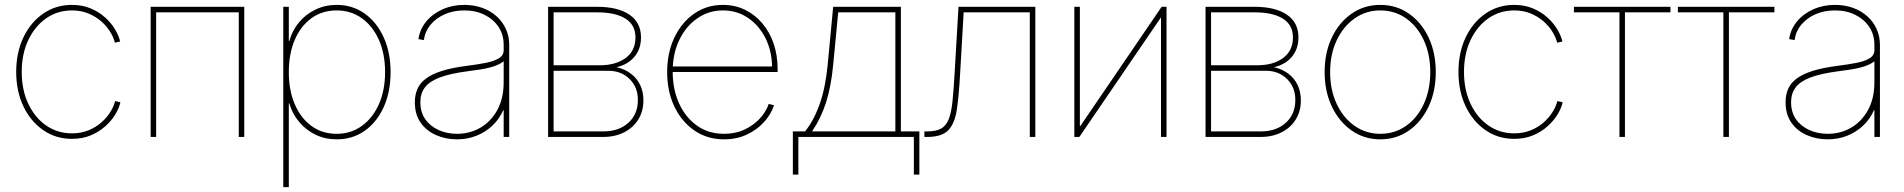

<svg xmlns="http://www.w3.org/2000/svg" viewBox="-20 -557 7746 781"><path d="M272.5 7.8Q207 7.8 155.8 -27.6Q104.5 -63 75.2 -124.5Q45.9 -186 45.9 -264.6Q45.9 -343.3 75.2 -404.8Q104.5 -466.3 155.8 -501.7Q207 -537.1 272.5 -537.1Q314.9 -537.1 348.6 -522.9Q382.3 -508.8 407.5 -486.1Q432.6 -463.4 448 -437.5Q463.4 -411.6 468.8 -388.2L447.3 -383.3Q442.4 -404.3 428.5 -427.2Q414.6 -450.2 392.1 -470Q369.6 -489.7 339.8 -502.2Q310.1 -514.6 272.5 -514.6Q213.9 -514.6 167.7 -482.4Q121.6 -450.2 95 -393.8Q68.4 -337.4 68.4 -264.6Q68.4 -191.4 95 -135Q121.6 -78.6 167.7 -46.6Q213.9 -14.6 272.5 -14.6Q310.1 -14.6 340.3 -27.1Q370.6 -39.6 392.8 -59.3Q415 -79.1 429.2 -102.1Q443.4 -125 448.2 -146L469.7 -141.1Q464.8 -117.7 449.2 -91.8Q433.6 -65.9 408.2 -43.2Q382.8 -20.5 348.9 -6.3Q314.9 7.8 272.5 7.8Z M973.6 -529.3V0H951.2V-506.8H615.2V0H592.8V-529.3Z M1132.3 204.1V-529.3H1154.8V-389.6H1156.7Q1168.5 -432.6 1196 -465.8Q1223.6 -499 1263.4 -518.1Q1303.2 -537.1 1349.6 -537.1Q1413.6 -537.1 1462.9 -502.2Q1512.2 -467.3 1540.5 -405.5Q1568.8 -343.8 1568.8 -263.7Q1568.8 -183.1 1540.8 -121.3Q1512.7 -59.6 1463.4 -24.9Q1414.1 9.8 1349.6 9.8Q1302.7 9.8 1263.7 -9Q1224.6 -27.8 1196.8 -61Q1168.9 -94.2 1156.7 -136.7H1154.8V204.1ZM1349.6 -12.7Q1407.2 -12.7 1451.7 -44.7Q1496.1 -76.7 1521.2 -133.1Q1546.4 -189.5 1546.4 -263.7Q1546.4 -338.4 1521.2 -394.8Q1496.1 -451.2 1451.7 -482.9Q1407.2 -514.6 1349.6 -514.6Q1290.5 -514.6 1246.8 -482.9Q1203.1 -451.2 1179 -394.8Q1154.8 -338.4 1154.8 -263.7Q1154.8 -189.5 1179 -133.1Q1203.1 -76.7 1246.8 -44.7Q1290.5 -12.7 1349.6 -12.7Z M1838.9 9.8Q1793.9 9.8 1754.6 -7.1Q1715.3 -23.9 1691.4 -57.6Q1667.5 -91.3 1667.5 -141.1Q1667.5 -170.9 1677.7 -194.8Q1688 -218.8 1712.2 -237.1Q1736.3 -255.4 1776.9 -268.3Q1817.4 -281.2 1877.9 -289.1Q1920.4 -294.4 1954.6 -301Q1988.8 -307.6 2008.8 -319.6Q2028.8 -331.5 2028.8 -353V-375Q2028.8 -416 2008.1 -447.3Q1987.3 -478.5 1951.2 -496.6Q1915 -514.6 1868.2 -514.6Q1825.2 -514.6 1789.8 -499.3Q1754.4 -483.9 1731.7 -456.8Q1709 -429.7 1704.1 -394L1682.1 -397.9Q1688 -438.5 1713.9 -469.7Q1739.7 -501 1780 -519Q1820.3 -537.1 1868.2 -537.1Q1908.7 -537.1 1942.1 -524.9Q1975.6 -512.7 2000 -490.7Q2024.4 -468.8 2037.8 -439.2Q2051.3 -409.7 2051.3 -375V0H2028.8V-108.4H2026.9Q2011.2 -72.8 1983.4 -46.4Q1955.6 -20 1918.7 -5.1Q1881.8 9.8 1838.9 9.8ZM1838.9 -12.7Q1891.1 -12.7 1934.1 -37.6Q1977.1 -62.5 2002.9 -109.6Q2028.8 -156.7 2028.8 -222.7V-307.6Q2018.1 -299.3 2004.4 -293.2Q1990.7 -287.1 1972.9 -282.5Q1955.1 -277.8 1932.4 -274.2Q1909.7 -270.5 1881.8 -267.1Q1810.5 -257.8 1768.3 -241.7Q1726.1 -225.6 1708 -200.9Q1689.9 -176.3 1689.9 -141.1Q1689.9 -100.6 1710 -72Q1730 -43.5 1763.9 -28.1Q1797.9 -12.7 1838.9 -12.7Z M2209.5 0V-529.3H2408.7Q2493.7 -529.3 2540.5 -497.3Q2587.4 -465.3 2587.4 -404.8Q2587.4 -357.9 2560.5 -325.9Q2533.7 -293.9 2487.8 -283.7Q2522 -275.9 2546.4 -257.3Q2570.8 -238.8 2584 -211.4Q2597.2 -184.1 2597.2 -148.4Q2597.2 -104.5 2576.4 -71Q2555.7 -37.6 2518.8 -18.8Q2481.9 0 2434.1 0ZM2231.9 -22.5H2434.1Q2497.1 -22.5 2535.9 -57.4Q2574.7 -92.3 2574.7 -150.4Q2574.7 -202.6 2540.8 -235.8Q2506.8 -269 2455.6 -269H2231.9ZM2231.9 -291.5H2419.4Q2484.9 -291.5 2524.9 -321Q2564.9 -350.6 2564.9 -404.8Q2564.9 -455.6 2524.2 -481.2Q2483.4 -506.8 2408.7 -506.8H2231.9Z M2925.3 9.8Q2856.9 9.8 2804.7 -26.1Q2752.4 -62 2723.1 -123.8Q2693.8 -185.5 2693.8 -263.7Q2693.8 -342.3 2723.1 -404.1Q2752.4 -465.8 2803.7 -501.5Q2855 -537.1 2920.4 -537.1Q2969.7 -537.1 3010.3 -517.3Q3050.8 -497.6 3080.8 -462.2Q3110.8 -426.8 3127 -379.4Q3143.1 -332 3143.1 -276.4V-264.2H2705.6V-286.6H3129.9L3120.6 -280.3Q3120.6 -347.2 3094.5 -400.1Q3068.4 -453.1 3023.2 -483.9Q2978 -514.6 2920.4 -514.6Q2862.8 -514.6 2816.4 -482.4Q2770 -450.2 2743.2 -394.5Q2716.3 -338.9 2716.3 -267.1V-265.1Q2716.3 -193.8 2742.2 -136.7Q2768.1 -79.6 2814.9 -46.1Q2861.8 -12.7 2925.3 -12.7Q2972.2 -12.7 3009.3 -30.3Q3046.4 -47.9 3071.5 -75.7Q3096.7 -103.5 3106.9 -134.3L3128.4 -128.9Q3116.7 -92.3 3088.1 -60.8Q3059.6 -29.3 3018.3 -9.8Q2977.1 9.8 2925.3 9.8Z M3205.1 153.3V-22.5H3254.9Q3274.4 -47.4 3289.3 -75.9Q3304.2 -104.5 3315.7 -137.9Q3327.1 -171.4 3334.7 -210Q3342.3 -248.5 3346.7 -293L3369.1 -529.3H3644.5V-22.5H3719.7V153.3H3697.3V0H3227.5V153.3ZM3283.2 -22.5H3622.1V-506.8H3389.6L3369.1 -293Q3360.8 -206.1 3340.6 -141.8Q3320.3 -77.6 3283.2 -22.5Z M3740.2 0V-22.5H3752Q3788.1 -22.5 3808.6 -34.2Q3829.1 -45.9 3839.6 -73.2Q3850.1 -100.6 3854.7 -147Q3859.4 -193.4 3863.3 -262.7L3878.9 -529.3H4191.4V0H4168.9V-506.8H3899.9L3885.7 -261.7Q3880.9 -170.4 3872.3 -112.5Q3863.8 -54.7 3837.4 -27.3Q3811 0 3752 0Z M4725.1 0H4702.6V-484.4H4701.2L4370.6 0H4350.1V-529.3H4372.6V-44.4H4374.5L4705.1 -529.3H4725.1Z M4883.8 0V-529.3H5083Q5168 -529.3 5214.8 -497.3Q5261.7 -465.3 5261.7 -404.8Q5261.7 -357.9 5234.9 -325.9Q5208 -293.9 5162.1 -283.7Q5196.3 -275.9 5220.7 -257.3Q5245.1 -238.8 5258.3 -211.4Q5271.5 -184.1 5271.5 -148.4Q5271.5 -104.5 5250.7 -71Q5230 -37.6 5193.1 -18.8Q5156.2 0 5108.4 0ZM4906.2 -22.5H5108.4Q5171.4 -22.5 5210.2 -57.4Q5249 -92.3 5249 -150.4Q5249 -202.6 5215.1 -235.8Q5181.2 -269 5129.9 -269H4906.2ZM4906.2 -291.5H5093.8Q5159.2 -291.5 5199.2 -321Q5239.3 -350.6 5239.3 -404.8Q5239.3 -455.6 5198.5 -481.2Q5157.7 -506.8 5083 -506.8H4906.2Z M5594.7 9.8Q5529.3 9.8 5478 -26.1Q5426.8 -62 5397.5 -123.8Q5368.2 -185.5 5368.2 -263.7Q5368.2 -342.8 5397.5 -404.3Q5426.8 -465.8 5478 -501.5Q5529.3 -537.1 5594.7 -537.1Q5660.2 -537.1 5711.2 -501.5Q5762.2 -465.8 5791.3 -404.1Q5820.3 -342.3 5820.3 -263.7Q5820.3 -185.5 5791.3 -123.8Q5762.2 -62 5711.4 -26.1Q5660.6 9.8 5594.7 9.8ZM5594.7 -12.7Q5653.8 -12.7 5699.7 -45.2Q5745.6 -77.6 5771.7 -134.5Q5797.9 -191.4 5797.9 -263.7Q5797.9 -336.4 5771.7 -393.1Q5745.6 -449.7 5699.7 -482.2Q5653.8 -514.6 5594.7 -514.6Q5536.1 -514.6 5490 -481.9Q5443.8 -449.2 5417.2 -392.8Q5390.6 -336.4 5390.6 -263.7Q5390.6 -191.4 5417.2 -134.5Q5443.8 -77.6 5490 -45.2Q5536.1 -12.7 5594.7 -12.7Z M6139.2 7.8Q6073.7 7.8 6022.5 -27.6Q5971.2 -63 5941.9 -124.5Q5912.6 -186 5912.6 -264.6Q5912.6 -343.3 5941.9 -404.8Q5971.2 -466.3 6022.5 -501.7Q6073.7 -537.1 6139.2 -537.1Q6181.6 -537.1 6215.3 -522.9Q6249 -508.8 6274.2 -486.1Q6299.3 -463.4 6314.7 -437.5Q6330.1 -411.6 6335.4 -388.2L6314 -383.3Q6309.1 -404.3 6295.2 -427.2Q6281.2 -450.2 6258.8 -470Q6236.3 -489.7 6206.5 -502.2Q6176.8 -514.6 6139.2 -514.6Q6080.6 -514.6 6034.4 -482.4Q5988.3 -450.2 5961.7 -393.8Q5935.1 -337.4 5935.1 -264.6Q5935.1 -191.4 5961.7 -135Q5988.3 -78.6 6034.4 -46.6Q6080.6 -14.6 6139.2 -14.6Q6176.8 -14.6 6207 -27.1Q6237.3 -39.6 6259.5 -59.3Q6281.7 -79.1 6295.9 -102.1Q6310.1 -125 6314.9 -146L6336.4 -141.1Q6331.5 -117.7 6315.9 -91.8Q6300.3 -65.9 6274.9 -43.2Q6249.5 -20.5 6215.6 -6.3Q6181.6 7.8 6139.2 7.8Z M6567.4 0V-506.8H6382.3V-529.3H6774.9V-506.8H6589.8V0Z M6990.2 0V-506.8H6805.2V-529.3H7197.8V-506.8H7012.7V0Z M7414.6 9.8Q7369.6 9.8 7330.3 -7.1Q7291 -23.9 7267.1 -57.6Q7243.2 -91.3 7243.2 -141.1Q7243.2 -170.9 7253.4 -194.8Q7263.7 -218.8 7287.8 -237.1Q7312 -255.4 7352.5 -268.3Q7393.1 -281.2 7453.6 -289.1Q7496.1 -294.4 7530.3 -301Q7564.5 -307.6 7584.5 -319.6Q7604.5 -331.5 7604.5 -353V-375Q7604.5 -416 7583.7 -447.3Q7563 -478.5 7526.9 -496.6Q7490.7 -514.6 7443.8 -514.6Q7400.9 -514.6 7365.5 -499.3Q7330.1 -483.9 7307.4 -456.8Q7284.7 -429.7 7279.8 -394L7257.8 -397.9Q7263.7 -438.5 7289.6 -469.7Q7315.4 -501 7355.7 -519Q7396 -537.1 7443.8 -537.1Q7484.4 -537.1 7517.8 -524.9Q7551.3 -512.7 7575.7 -490.7Q7600.1 -468.8 7613.5 -439.2Q7627 -409.7 7627 -375V0H7604.5V-108.4H7602.5Q7586.9 -72.8 7559.1 -46.4Q7531.2 -20 7494.4 -5.1Q7457.5 9.8 7414.6 9.8ZM7414.6 -12.7Q7466.8 -12.7 7509.8 -37.6Q7552.7 -62.5 7578.6 -109.6Q7604.5 -156.7 7604.5 -222.7V-307.6Q7593.8 -299.3 7580.1 -293.2Q7566.4 -287.1 7548.6 -282.5Q7530.8 -277.8 7508.1 -274.2Q7485.4 -270.5 7457.5 -267.1Q7386.2 -257.8 7344 -241.7Q7301.8 -225.6 7283.7 -200.9Q7265.6 -176.3 7265.6 -141.1Q7265.6 -100.6 7285.6 -72Q7305.7 -43.5 7339.6 -28.1Q7373.5 -12.7 7414.6 -12.7Z"/></svg>

Font: Inter 24pt Thin
Style: Regular
Weight: 250
Designer: Rasmus Andersson
Foundry: rsms
Version: Version 4.001;git-66647c0bb